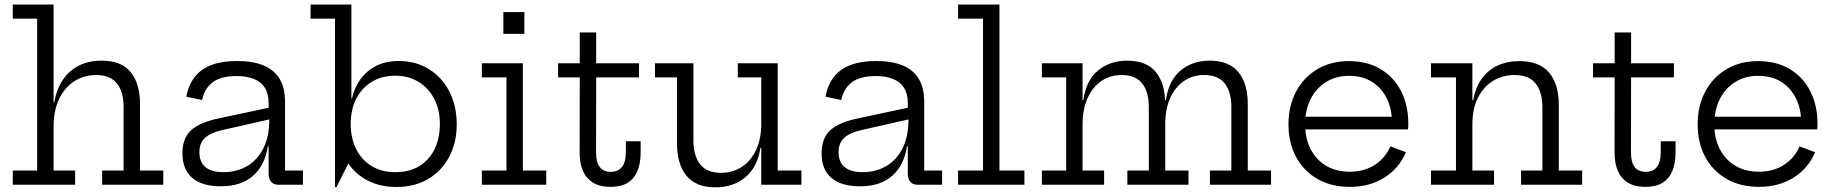

<svg xmlns="http://www.w3.org/2000/svg" viewBox="-20 -810 8042 842"><path d="M215 -62H309.5V0H36V-62H143V-728H36V-790H215ZM522 -62V-342Q522 -407 492.8 -444Q463.5 -481 401 -481Q348.5 -481 306.5 -454.2Q264.5 -427.5 239.8 -376.8Q215 -326 215 -254.5L198 -361H218Q228 -419.5 255.8 -460.2Q283.5 -501 326.5 -522.5Q369.5 -544 425 -544Q512 -544 553 -494Q594 -444 594 -353.5V-62H696V0H428V-62Z M1200 0Q1179.5 0 1168.8 -13Q1158 -26 1158 -49.5V-209.5L1164.5 -226L1161 -286.5L1158 -318V-358.5Q1158 -399.5 1141.2 -425.5Q1124.5 -451.5 1093 -464Q1061.5 -476.5 1017 -476.5Q950.5 -476.5 914.2 -450.2Q878 -424 866 -371.5L797 -386Q807 -438.5 834.5 -473.2Q862 -508 907.8 -525.2Q953.5 -542.5 1019.5 -542.5Q1088.5 -542.5 1135.2 -523.2Q1182 -504 1206 -464.5Q1230 -425 1230 -362.5V-62H1308.5V0ZM949 7Q866 7 823 -29.8Q780 -66.5 780 -138Q780 -204 818 -238.8Q856 -273.5 940 -291L1179.5 -342V-290.5L952 -239Q903 -227.5 878.8 -205.2Q854.5 -183 854.5 -142.5Q854.5 -98.5 881.5 -76.8Q908.5 -55 960.5 -55Q1018 -55 1063.5 -81.5Q1109 -108 1135 -159.5Q1161 -211 1161 -286.5L1180 -168.5H1154.5Q1142 -85 1089.8 -39Q1037.5 7 949 7Z M1449 11V-728H1342V-790H1521V-346L1518 -283.5V-217L1521 -120L1455.5 11ZM1718.5 10Q1651.5 10 1598.8 -15.2Q1546 -40.5 1511.8 -87.2Q1477.5 -134 1466 -198.5L1518 -266Q1518 -204.5 1541.5 -157Q1565 -109.5 1609 -82.2Q1653 -55 1713.5 -55Q1775 -55 1818.8 -81.5Q1862.5 -108 1885.8 -155.8Q1909 -203.5 1909 -267Q1909 -329 1884.2 -376.5Q1859.5 -424 1815.5 -451Q1771.5 -478 1713.5 -478Q1654 -478 1610 -451Q1566 -424 1542 -376.5Q1518 -329 1518 -266L1506.5 -378.5H1523.5Q1533 -422.5 1558.8 -459.8Q1584.5 -497 1627.2 -519.8Q1670 -542.5 1729.5 -542.5Q1785 -542.5 1831.5 -522.2Q1878 -502 1912 -464.8Q1946 -427.5 1964.5 -376.8Q1983 -326 1983 -265.5Q1983 -185 1950.2 -122.8Q1917.5 -60.5 1858 -25.2Q1798.5 10 1718.5 10Z M2273 -62H2375.5V0H2093V-62H2201V-470.5H2093V-532.5H2273ZM2187.5 -757H2279.5V-661.5H2187.5Z M2594 -141Q2594 -99 2610 -77.8Q2626 -56.5 2659 -56.5Q2691.5 -56.5 2708 -78.2Q2724.5 -100 2724.5 -141V-190.5H2789.5V-141.5Q2789.5 -93.5 2775.2 -59.8Q2761 -26 2732 -8.2Q2703 9.5 2657.5 9.5Q2611 9.5 2581 -8.8Q2551 -27 2536.5 -60.5Q2522 -94 2522 -141L2522.5 -470.5H2427.5V-532.5H2522.5V-667.5H2594.5V-532.5H2782.5L2782 -470.5H2594.5Z M3318.5 -470.5H3215.5V-532.5H3390.5V-62H3494.5V0H3318.5ZM3021 -532.5V-193Q3021 -127.5 3050.2 -89.8Q3079.5 -52 3142.5 -52Q3193 -52 3232.8 -77.8Q3272.5 -103.5 3295.5 -152Q3318.5 -200.5 3318.5 -268.5L3336 -162H3315Q3301.5 -76 3248.2 -32.2Q3195 11.5 3117.5 11.5Q3031.5 11.5 2990.2 -39.5Q2949 -90.5 2949 -181V-470.5H2852.5V-532.5Z M4003 0Q3982.5 0 3971.8 -13Q3961 -26 3961 -49.5V-209.5L3967.5 -226L3964 -286.5L3961 -318V-358.5Q3961 -399.5 3944.2 -425.5Q3927.5 -451.5 3896 -464Q3864.5 -476.5 3820 -476.5Q3753.5 -476.5 3717.2 -450.2Q3681 -424 3669 -371.5L3600 -386Q3610 -438.5 3637.5 -473.2Q3665 -508 3710.8 -525.2Q3756.5 -542.5 3822.5 -542.5Q3891.5 -542.5 3938.2 -523.2Q3985 -504 4009 -464.5Q4033 -425 4033 -362.5V-62H4111.5V0ZM3752 7Q3669 7 3626 -29.8Q3583 -66.5 3583 -138Q3583 -204 3621 -238.8Q3659 -273.5 3743 -291L3982.5 -342V-290.5L3755 -239Q3706 -227.5 3681.8 -205.2Q3657.5 -183 3657.5 -142.5Q3657.5 -98.5 3684.5 -76.8Q3711.5 -55 3763.5 -55Q3821 -55 3866.5 -81.5Q3912 -108 3938 -159.5Q3964 -211 3964 -286.5L3983 -168.5H3957.5Q3945 -85 3892.8 -39Q3840.5 7 3752 7Z M4363 -62H4472.5V0H4181.5V-62H4291V-728H4181.5V-790H4363Z M5286 0V-62H5380V-341.5Q5380 -407 5351 -444Q5322 -481 5260.5 -481Q5211 -481 5172.5 -455Q5134 -429 5112 -380.5Q5090 -332 5090 -264L5072.5 -371H5093Q5105.5 -458 5157.8 -501Q5210 -544 5285 -544Q5369.5 -544 5410.8 -494Q5452 -444 5452 -353V-62H5554V0ZM4549 0V-62H4655.5V-470.5H4549V-532.5H4727.5V-62H4822V0ZM4924 0V-62H5018V-341.5Q5018 -407 4989 -444Q4960 -481 4898.5 -481Q4849 -481 4810.5 -455Q4772 -429 4749.8 -380.5Q4727.5 -332 4727.5 -264L4710.5 -371H4731Q4743 -458 4795.5 -501Q4848 -544 4923 -544Q5007.5 -544 5048.8 -494Q5090 -444 5090 -353V-62H5192V0Z M5900 9.5Q5817.5 9.5 5757 -25.5Q5696.5 -60.5 5663.5 -122.2Q5630.5 -184 5630.5 -264.5Q5630.5 -346 5663.8 -408.5Q5697 -471 5756.8 -506.5Q5816.5 -542 5896 -542Q5976 -542 6034.5 -507Q6093 -472 6124.5 -410Q6156 -348 6156 -267Q6156 -257.5 6155.8 -252Q6155.5 -246.5 6154.5 -242.5H6083.5Q6084 -248.5 6084.2 -255.8Q6084.5 -263 6084.5 -272.5Q6084.5 -332 6061.8 -378.2Q6039 -424.5 5997 -451Q5955 -477.5 5896 -477.5Q5838.5 -477.5 5795 -450.2Q5751.5 -423 5727.5 -375.2Q5703.5 -327.5 5703.5 -264.5Q5703.5 -203.5 5727.2 -156.8Q5751 -110 5795 -83.5Q5839 -57 5899.5 -57Q5962.5 -57 6008.8 -86.8Q6055 -116.5 6077.5 -168L6145.5 -142.5Q6116 -72 6051.2 -31.2Q5986.5 9.5 5900 9.5ZM5676 -242.5V-298H6133L6154 -242.5Z M6437 -62H6532V0H6255.5V-62H6365V-470.5H6255.5V-532.5H6437ZM6744 -62V-340.5Q6744 -406 6714.5 -443.5Q6685 -481 6621.5 -481Q6570 -481 6528 -455.5Q6486 -430 6461.5 -381.5Q6437 -333 6437 -264L6420.5 -370.5H6440.5Q6450 -425 6477 -463.2Q6504 -501.5 6546.2 -521.8Q6588.5 -542 6643.5 -542Q6730.5 -542 6773.2 -491.8Q6816 -441.5 6816 -350V-62H6918.5V0H6650.5V-62Z M7132.5 -141Q7132.5 -99 7148.5 -77.8Q7164.5 -56.5 7197.5 -56.5Q7230 -56.5 7246.5 -78.2Q7263 -100 7263 -141V-190.5H7328V-141.5Q7328 -93.5 7313.8 -59.8Q7299.5 -26 7270.5 -8.2Q7241.5 9.5 7196 9.5Q7149.5 9.5 7119.5 -8.8Q7089.5 -27 7075 -60.5Q7060.5 -94 7060.5 -141L7061 -470.5H6966V-532.5H7061V-667.5H7133V-532.5H7321L7320.5 -470.5H7133Z M7694.5 9.5Q7612 9.5 7551.5 -25.5Q7491 -60.5 7458 -122.2Q7425 -184 7425 -264.5Q7425 -346 7458.2 -408.5Q7491.5 -471 7551.2 -506.5Q7611 -542 7690.5 -542Q7770.5 -542 7829 -507Q7887.5 -472 7919 -410Q7950.5 -348 7950.5 -267Q7950.5 -257.5 7950.2 -252Q7950 -246.5 7949 -242.5H7878Q7878.5 -248.5 7878.8 -255.8Q7879 -263 7879 -272.5Q7879 -332 7856.2 -378.2Q7833.5 -424.5 7791.5 -451Q7749.5 -477.5 7690.5 -477.5Q7633 -477.5 7589.5 -450.2Q7546 -423 7522 -375.2Q7498 -327.5 7498 -264.5Q7498 -203.5 7521.8 -156.8Q7545.5 -110 7589.5 -83.5Q7633.5 -57 7694 -57Q7757 -57 7803.2 -86.8Q7849.5 -116.5 7872 -168L7940 -142.5Q7910.5 -72 7845.8 -31.2Q7781 9.5 7694.5 9.5ZM7470.5 -242.5V-298H7927.5L7948.5 -242.5Z"/></svg>

Font: Hepta Slab
Style: Regular
Weight: 400
Designer: Michael LaGattuta
Foundry: Michael LaGattuta
Version: Version 1.100